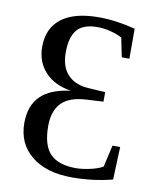

<svg xmlns="http://www.w3.org/2000/svg" viewBox="-78 -725 656 795"><g transform="rotate(10 250.5 -327.0)"><path d="M45.4 -178.2Q45.4 -251 86.4 -291.7Q127.4 -332.5 212.4 -342.8Q143.1 -353 103.3 -395.5Q63.5 -438 63.5 -501.5Q63.5 -580.1 117.2 -621.3Q170.9 -662.6 273.9 -662.6Q346.2 -662.6 427.7 -641.6V-515.6H395.5L379.4 -595.7Q361.3 -606.4 332 -614Q302.7 -621.6 275.9 -621.6Q214.8 -621.6 189.2 -590.3Q163.6 -559.1 163.6 -495.6Q163.6 -434.6 195.1 -401.9Q226.6 -369.1 283.2 -366.2L353 -361.8V-321.8L283.2 -317.9Q211.4 -314.5 178.2 -280.8Q145 -247.1 145 -183.1Q145 -101.6 179.7 -66.2Q214.4 -30.8 287.6 -30.8Q313.5 -30.8 346.9 -38.1Q380.4 -45.4 400.4 -57.1L421.4 -148.9H453.6L448.2 -11.2Q366.7 9.8 278.3 9.8Q170.4 9.8 107.9 -40.8Q45.4 -91.3 45.4 -178.2Z"/></g></svg>

Font: Tinos
Style: Regular
Weight: 400
Designer: Steve Matteson
Foundry: Monotype Imaging Inc.
Version: Version 1.23